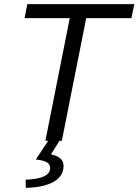

<svg xmlns="http://www.w3.org/2000/svg" viewBox="-20 -676 665 922"><path d="M198 0H277L394 -589H611L625 -656H111L98 -589H315L198 0ZM104 226C210 224 280 191 285 128C287 95 273 77 225 65L270 -7H216L152 90C203 95 222 108 221 133C219 165 183 184 103 187L104 226Z"/></svg>

Font: Source Code Variable
Style: Italic
Weight: 400
Italic angle: -11°
Monospace: yes
Designer: Paul D. Hunt, Teo Tuominen
Foundry: Adobe Systems Incorporated
Version: Version 1.005;PS 1.0;hotconv 16.6.54;makeotf.lib2.5.65590